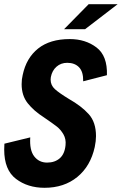

<svg xmlns="http://www.w3.org/2000/svg" viewBox="-23 -885 580 914"><path d="M-3 -173Q-3 -191 -2 -201L121 -231Q117 -170 140 -140.5Q163 -111 201 -111Q238 -111 261.5 -131.5Q285 -152 289 -194Q292 -223 279 -245.5Q266 -268 247.5 -282.5Q229 -297 185 -327Q138 -357 109 -393.5Q80 -430 80 -484Q80 -508 85 -528Q102 -609 158.5 -654Q215 -699 309 -699Q384 -699 436.5 -659Q489 -619 486 -527L373 -498Q374 -543 353.5 -564.5Q333 -586 297 -586Q267 -586 246 -567.5Q225 -549 219 -518Q218 -514 218 -506Q218 -479 238.5 -460.5Q259 -442 305 -414Q365 -380 399.5 -341.5Q434 -303 434 -237Q434 -214 428 -185Q408 -94 345 -42.5Q282 9 189 9Q109 9 53 -33.5Q-3 -76 -3 -173ZM399 -865H537L382 -746H282Z"/></svg>

Font: Decalotype
Style: Bold Italic
Weight: 700
Italic angle: -12°
Designer: Alfredo Marco Pradil
Foundry: Alfredo Marco Pradil
Version: Version 1.0